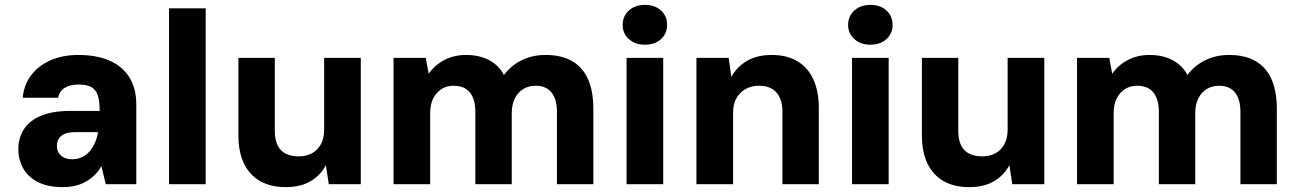

<svg xmlns="http://www.w3.org/2000/svg" viewBox="-20 -754 5314 786"><path d="M237 12Q175 12 134.5 -9Q94 -30 74.5 -65.5Q55 -101 55 -143Q55 -189 77.5 -224.5Q100 -260 147.5 -280Q195 -300 268 -300H388Q388 -338 381 -361.5Q374 -385 355.5 -396.5Q337 -408 301 -408Q267 -408 245 -394.5Q223 -381 218 -354H73Q78 -407 107.5 -446Q137 -485 186.5 -507Q236 -529 302 -529Q375 -529 428 -506Q481 -483 509.5 -437.5Q538 -392 538 -326V0H413L395 -74Q384 -54 368.5 -38.5Q353 -23 333.5 -11.5Q314 0 290 6Q266 12 237 12ZM275 -102Q297 -102 314.5 -110Q332 -118 345.5 -133Q359 -148 368 -168Q377 -188 381 -211V-213H286Q261 -213 245 -206Q229 -199 221 -186.5Q213 -174 213 -157Q213 -139 221 -127Q229 -115 243 -108.5Q257 -102 275 -102Z M672 0V-720H822V0Z M1150 12Q1088 12 1045 -12.5Q1002 -37 979 -84Q956 -131 956 -201V-517H1105V-219Q1105 -165 1130 -139.5Q1155 -114 1203 -114Q1233 -114 1256 -126Q1279 -138 1293 -162.5Q1307 -187 1307 -224V-517H1457V0H1326L1314 -78Q1293 -37 1252 -12.5Q1211 12 1150 12Z M1591 0V-517H1723L1735 -452Q1759 -487 1798.5 -508Q1838 -529 1888 -529Q1925 -529 1954.5 -519.5Q1984 -510 2006.5 -492Q2029 -474 2043 -447Q2072 -486 2116 -507.5Q2160 -529 2213 -529Q2280 -529 2323.5 -503Q2367 -477 2388 -428Q2409 -379 2409 -310V0H2260V-296Q2260 -347 2238 -375Q2216 -403 2173 -403Q2144 -403 2122 -389.5Q2100 -376 2087.5 -351Q2075 -326 2075 -291V0H1926V-296Q1926 -347 1904 -375Q1882 -403 1836 -403Q1809 -403 1787.5 -389.5Q1766 -376 1753.5 -351Q1741 -326 1741 -291V0Z M2545 0V-517H2695V0ZM2620 -571Q2580 -571 2554.5 -594Q2529 -617 2529 -652Q2529 -688 2554.5 -711Q2580 -734 2620 -734Q2661 -734 2686 -711Q2711 -688 2711 -652Q2711 -617 2686 -594Q2661 -571 2620 -571Z M2831 0V-517H2963L2974 -439Q2996 -480 3037.5 -504.5Q3079 -529 3139 -529Q3201 -529 3244 -503.5Q3287 -478 3309.5 -429.5Q3332 -381 3332 -312V0H3183V-298Q3183 -347 3159 -375Q3135 -403 3087 -403Q3057 -403 3033 -390Q3009 -377 2995 -352.5Q2981 -328 2981 -292V0Z M3468 0V-517H3618V0ZM3543 -571Q3503 -571 3477.5 -594Q3452 -617 3452 -652Q3452 -688 3477.5 -711Q3503 -734 3543 -734Q3584 -734 3609 -711Q3634 -688 3634 -652Q3634 -617 3609 -594Q3584 -571 3543 -571Z M3948 12Q3886 12 3843 -12.5Q3800 -37 3777 -84Q3754 -131 3754 -201V-517H3903V-219Q3903 -165 3928 -139.5Q3953 -114 4001 -114Q4031 -114 4054 -126Q4077 -138 4091 -162.5Q4105 -187 4105 -224V-517H4255V0H4124L4112 -78Q4091 -37 4050 -12.5Q4009 12 3948 12Z M4389 0V-517H4521L4533 -452Q4557 -487 4596.5 -508Q4636 -529 4686 -529Q4723 -529 4752.5 -519.5Q4782 -510 4804.5 -492Q4827 -474 4841 -447Q4870 -486 4914 -507.5Q4958 -529 5011 -529Q5078 -529 5121.5 -503Q5165 -477 5186 -428Q5207 -379 5207 -310V0H5058V-296Q5058 -347 5036 -375Q5014 -403 4971 -403Q4942 -403 4920 -389.5Q4898 -376 4885.5 -351Q4873 -326 4873 -291V0H4724V-296Q4724 -347 4702 -375Q4680 -403 4634 -403Q4607 -403 4585.5 -389.5Q4564 -376 4551.5 -351Q4539 -326 4539 -291V0Z"/></svg>

Font: DM Sans 11pt Black
Style: Regular
Weight: 900
Version: Version 4.004;gftools[0.9.30]